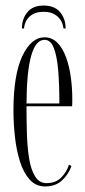

<svg xmlns="http://www.w3.org/2000/svg" viewBox="-20 -661 308 692"><path d="M142.5 11Q109.5 11 87.2 -13.5Q65 -38 52.2 -78Q39.5 -118 34 -166.5Q28.5 -215 28.5 -262.5Q28.5 -391.5 60.5 -459Q92.5 -526.5 140.5 -526.5Q168 -526.5 187.2 -506.5Q206.5 -486.5 218.2 -454Q230 -421.5 235.2 -383Q240.5 -344.5 240.5 -307Q240.5 -299.5 240.5 -292.2Q240.5 -285 240 -278H75.5V-275.5Q75.5 -227 77 -178.2Q78.5 -129.5 85 -89.5Q91.5 -49.5 106.5 -25.2Q121.5 -1 147.5 -1Q181.5 -1 201.5 -22Q221.5 -43 228.5 -67.5L237.5 -62.5Q227 -32.5 203.5 -10.8Q180 11 142.5 11ZM140.5 -517.5Q77 -517.5 75.5 -288H194Q194 -355 189.8 -406.8Q185.5 -458.5 174 -488Q162.5 -517.5 140.5 -517.5ZM137.5 -641Q176.5 -641 196.5 -617.2Q216.5 -593.5 216.5 -558.5H209Q205.5 -585.5 186.8 -602Q168 -618.5 137.5 -618.5Q106.5 -618.5 88 -602.5Q69.5 -586.5 66.5 -558.5H59Q59 -593.5 78.8 -617.2Q98.5 -641 137.5 -641Z"/></svg>

Font: Imbue 100pt ExtraLight
Style: Regular
Weight: 200
Designer: Tyler Finck
Foundry: Etcetera Type Company
Version: Version 1.102; ttfautohint (v1.8.3)